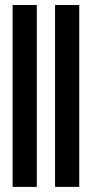

<svg xmlns="http://www.w3.org/2000/svg" viewBox="-20 -731 359 751"><path d="M29.3 -711.4H124V0H29.3ZM195.3 -711.4H290V0H195.3Z"/></svg>

Font: Junicode Two Beta VF
Style: Regular
Weight: 400
Designer: Peter S. Baker
Foundry: Briery Creek Software
Version: Version 1.031 beta; ttfautohint (v1.8.1.43-b0c9)